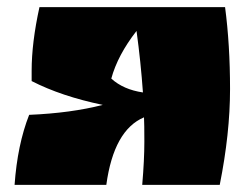

<svg xmlns="http://www.w3.org/2000/svg" viewBox="-20 -520 696 540"><path d="M69 -321Q69 -400 91 -500H613Q627 -394 627 -269.5Q627 -145 598 0H380Q386 -70 386 -121.5Q386 -173 385 -190Q300 -154 279 0H21Q29 -113 62 -197Q180 -202 269 -225Q153 -249 69 -292ZM364 -433Q311 -365 293 -299Q327 -268 382 -260Q376 -345 364 -433Z"/></svg>

Font: Ruslan Display
Style: Regular
Weight: 400
Designer: Denis Masharov, Vladimir Rabdu
Foundry: Denis Masharov, Vladimir Rabdu
Version: Version 1.000; ttfautohint (v1.4.1)